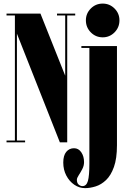

<svg xmlns="http://www.w3.org/2000/svg" viewBox="-20 -774 700 1044"><path d="M15.5 0V-10H61V-690H15.5V-700H200L334.5 -362.5V-690H290V-700H389V-690H345.5V0H305.5L72 -591V-10H116.5V0ZM538.5 -571Q500.5 -571 473.8 -598Q447 -625 447 -663.5Q447 -701 473.8 -727.8Q500.5 -754.5 538.5 -754.5Q576 -754.5 602.8 -727.8Q629.5 -701 629.5 -663.5Q629.5 -625 602.8 -598Q576 -571 538.5 -571ZM442.5 249Q411 249 384 230.5Q357 212 340.5 180.5Q324 149 324 110Q324 71.5 340.2 51.8Q356.5 32 382.5 32Q407 32 422 54Q437 76 437 107.5Q437 127.5 427.2 146Q417.5 164.5 407.8 179.2Q398 194 398 203.5Q398 221.5 407.8 229.8Q417.5 238 428 238Q450 238 458 210Q466 182 466 115.5V-513.5H422.5V-523.5H616V15.5Q616 88 599.5 134Q583 180 556.8 205Q530.5 230 500.2 239.5Q470 249 442.5 249Z"/></svg>

Font: Imbue 100pt Black
Style: Regular
Weight: 900
Designer: Tyler Finck
Foundry: Etcetera Type Company
Version: Version 1.102; ttfautohint (v1.8.3)